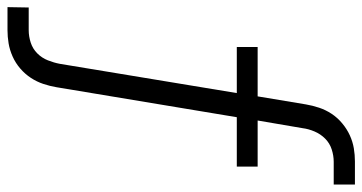

<svg xmlns="http://www.w3.org/2000/svg" viewBox="-284 -522 990 525"><g transform="rotate(90 211.5 -260.0)"><path d="M-31 215 -30 157H32Q49 157 66 151.5Q83 146 95.5 133.5Q108 121 114.5 104.5Q121 88 124 72L204 -412H78V-469H213L235 -601Q238 -619 244 -637Q250 -655 260.5 -671Q271 -687 286.5 -700Q302 -713 319.5 -721Q337 -729 355 -732Q373 -735 391 -735H454V-677H392Q375 -677 358 -671.5Q341 -666 328.5 -653.5Q316 -641 309 -624.5Q302 -608 300 -592L279 -469H405V-412H270L188 81Q185 99 179 117Q173 135 162.5 151Q152 167 137 180Q122 193 104 201Q86 209 68 212Q50 215 32 215Z"/></g></svg>

Font: Iosevka Etoile Light
Style: Italic
Weight: 300
Italic angle: -9°
Designer: Belleve Invis
Foundry: Belleve Invis
Version: Version 22.1.2; ttfautohint (v1.8.4)